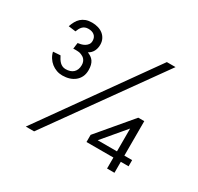

<svg xmlns="http://www.w3.org/2000/svg" viewBox="-138 -781 1000 969"><g transform="rotate(30 361.5 -297.0)"><path d="M53.5 -525.3 95.8 -519.7Q99 -528.5 103.1 -536.5Q107.3 -544.4 113.2 -550.6Q119 -556.8 127.3 -560.3Q135.6 -563.8 146.8 -563.8Q156.7 -563.8 165.4 -561.4Q174.1 -559 180.8 -553.7Q187.4 -548.5 191.2 -540.4Q195 -532.3 195 -521.4Q195 -507.9 188.4 -499.3Q181.9 -490.7 172.5 -485.3Q163.1 -479.9 152.7 -477.5Q142.3 -475.2 134.7 -474.1Q134.2 -470.6 133.5 -466Q132.8 -461.4 132.2 -456.6Q131.7 -451.7 131.1 -447Q130.6 -442.3 129.8 -438.7Q132.1 -439.1 136.1 -439.1Q140.1 -439.1 144.6 -439.1Q149 -439 153.3 -438.8Q157.6 -438.6 160.4 -438.3Q162.8 -438.3 167.4 -437.3Q171.9 -436.2 177.2 -434Q182.6 -431.8 188.3 -428.3Q194 -424.7 198.5 -419.2Q203.1 -413.6 205.9 -405.8Q208.7 -397.9 208.7 -387.8Q208.7 -373.5 204.3 -362.5Q200 -351.6 191.9 -344.1Q183.8 -336.7 172.5 -333.2Q161.1 -329.6 147.5 -329.6Q137.1 -329.6 128.6 -333.5Q120.1 -337.3 113.4 -343.9Q106.8 -350.5 101.2 -359.2Q95.6 -367.9 91.1 -377.3L48.8 -374.4Q52.9 -356.4 62.5 -341.5Q72.1 -326.5 85.4 -315.9Q98.7 -305.4 115 -299.5Q131.3 -293.6 149.2 -293.6Q170.7 -293.6 189.4 -299.4Q208 -305.3 221.8 -316.7Q235.6 -328 243.5 -344.6Q251.3 -361.1 251.3 -382.9Q251.3 -400.1 248 -412.6Q244.6 -425.1 238.4 -434Q232.1 -442.8 223.2 -448.8Q214.3 -454.8 203 -459.4Q211.9 -464.1 218.6 -470.9Q225.4 -477.7 229.7 -486.1Q233.9 -494.6 236.1 -503.9Q238.2 -513.3 238.2 -523.1Q238.2 -542.1 231 -556.4Q223.9 -570.7 211.5 -580.6Q199.2 -590.4 182.6 -595.3Q166 -600.2 146.9 -600.2Q126.2 -600.2 111.1 -594.5Q96.1 -588.9 85.1 -579Q74 -569 66.5 -555.3Q59 -541.6 53.5 -525.3ZM623.2 0V-64H668.5V-100H623.2V-301H588.3L423.3 -105.7V-64H580.1V0ZM467.8 -100 580.1 -233V-100ZM167.5 21.7 623.5 -616.1H572.9L119.1 21.7Z"/></g></svg>

Font: SaysetthaMai Thin
Style: Regular
Weight: 100
Designer: John M. Durdin
Foundry: Lao Script for Windows
Version: Version 1.101